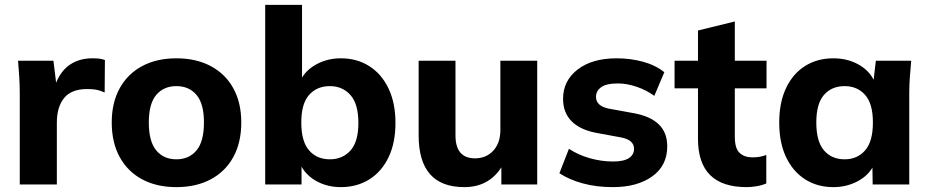

<svg xmlns="http://www.w3.org/2000/svg" viewBox="-20 -756 3809 787"><path d="M61 0V-373Q61 -405 59 -439.5Q57 -474 54 -507H199L210 -417Q231 -468 269 -492.5Q307 -517 358 -517Q377 -517 388 -515.5Q399 -514 410 -510L409 -377Q388 -386 373.5 -388.5Q359 -391 337 -391Q273 -391 243 -354.5Q213 -318 213 -253V0Z M703 11Q622 11 562.5 -21Q503 -53 470.5 -112.5Q438 -172 438 -254Q438 -335 470.5 -394Q503 -453 562.5 -485Q622 -517 703 -517Q784 -517 844 -485Q904 -453 936.5 -394Q969 -335 969 -254Q969 -172 936.5 -112.5Q904 -53 844 -21Q784 11 703 11ZM703 -103Q755 -103 785.5 -139.5Q816 -176 816 -254Q816 -331 785.5 -367Q755 -403 703 -403Q651 -403 620.5 -367Q590 -331 590 -254Q590 -176 620.5 -139.5Q651 -103 703 -103Z M1377 11Q1324 11 1281 -11.5Q1238 -34 1216 -73V0H1067V-736H1218V-438Q1240 -474 1283 -495.5Q1326 -517 1377 -517Q1443 -517 1493.5 -485Q1544 -453 1572.5 -393.5Q1601 -334 1601 -252Q1601 -170 1572.5 -111Q1544 -52 1493.5 -20.5Q1443 11 1377 11ZM1332 -103Q1384 -103 1416.5 -139Q1449 -175 1449 -252Q1449 -330 1416.5 -366.5Q1384 -403 1332 -403Q1279 -403 1247 -367Q1215 -331 1215 -254Q1215 -176 1247 -139.5Q1279 -103 1332 -103Z M1883 11Q1696 11 1696 -201V-507H1847V-201Q1847 -107 1927 -107Q1973 -107 2002 -138.5Q2031 -170 2031 -223V-507H2182V0H2035V-70Q1983 11 1883 11Z M2492 11Q2424 11 2368 -4.5Q2312 -20 2273 -46L2312 -146Q2350 -121 2397.5 -107.5Q2445 -94 2493 -94Q2537 -94 2558 -108Q2579 -122 2579 -146Q2579 -183 2524 -193L2421 -212Q2356 -225 2322 -260Q2288 -295 2288 -351Q2288 -425 2347.5 -471Q2407 -517 2508 -517Q2564 -517 2615.5 -503Q2667 -489 2703 -460L2662 -363Q2631 -386 2590.5 -400Q2550 -414 2513 -414Q2465 -414 2444 -398.5Q2423 -383 2423 -359Q2423 -322 2474 -311L2578 -292Q2645 -280 2680 -246.5Q2715 -213 2715 -156Q2715 -77 2653.5 -33Q2592 11 2492 11Z M3040 11Q2841 11 2841 -187V-394H2745V-507H2841V-631L2992 -668V-507H3122V-394H2992V-195Q2992 -147 3012 -129Q3032 -111 3063 -111Q3082 -111 3095 -113.5Q3108 -116 3121 -121V-4Q3102 4 3080.5 7.5Q3059 11 3040 11Z M3396 11Q3330 11 3280 -21Q3230 -53 3202 -112Q3174 -171 3174 -254Q3174 -336 3202 -395Q3230 -454 3280 -485.5Q3330 -517 3396 -517Q3451 -517 3495.5 -493.5Q3540 -470 3561 -429L3570 -507H3715Q3712 -474 3709.5 -440.5Q3707 -407 3707 -375V0H3557L3556 -69Q3534 -32 3490.5 -10.5Q3447 11 3396 11ZM3442 -103Q3494 -103 3526 -139.5Q3558 -176 3558 -254Q3558 -331 3526 -367Q3494 -403 3442 -403Q3389 -403 3357.5 -367Q3326 -331 3326 -254Q3326 -176 3357.5 -139.5Q3389 -103 3442 -103Z"/></svg>

Font: Mulish ExtraBold
Style: Regular
Weight: 800
Designer: Vernon Adams
Foundry: Vernon Adams
Version: Version 3.603; ttfautohint (v1.8.3)